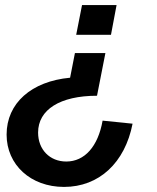

<svg xmlns="http://www.w3.org/2000/svg" viewBox="-20 -546 618 756"><path d="M362 -169 395 -337H275L256 -240C104 -226 6 -140 6 -16C6 103 101 190 232 190C370 190 472 95 502 -59L384 -71C366 31 313 90 241 90C176 90 130 43 130 -24C130 -114 216 -169 362 -169ZM439 -526H303L280 -409H417Z"/></svg>

Font: Uncut Sans Semibold Italic
Style: Regular
Weight: 600
Italic angle: -11°
Designer: Kasper Nordkvist
Foundry: UNCUT.wtf
Version: Version 1.304;Glyphs 3.2 (3246)